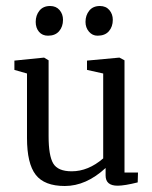

<svg xmlns="http://www.w3.org/2000/svg" viewBox="-20 -612 508 640"><path d="M372 7Q332 7 332 -27V-52Q267 8 196 8Q128 8 99 -29.5Q70 -67 70 -152V-367L28 -379V-410L127 -420L142 -411V-158Q142 -93 157.5 -67Q173 -41 219 -41Q274 -41 324 -84V-367L270 -379V-410L378 -420L395 -411V-37H440L439 -4Q395 7 372 7ZM140 -493Q121 -493 110 -506Q99 -519 99 -539Q99 -561 111.5 -576.5Q124 -592 147 -592Q167 -592 178.5 -578.5Q190 -565 190 -546Q190 -523 177 -508Q164 -493 140 -493ZM305 -493Q288 -493 276.5 -506.5Q265 -520 265 -539Q265 -561 277.5 -576.5Q290 -592 313 -592Q333 -592 344.5 -578.5Q356 -565 356 -546Q356 -523 343 -508Q330 -493 305 -493Z"/></svg>

Font: Aikya
Style: Regular
Weight: 400
Designer: Neelakash Kshetrimayum (Latin subset based on Merriweather by Eben Sorkin)
Foundry: Brand New Type
Version: Version 1.00 b005